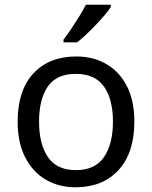

<svg xmlns="http://www.w3.org/2000/svg" viewBox="-20 -786 645 816"><path d="M551 -269Q551 -136 483.5 -63Q416 10 301 10Q230 10 174.5 -22.5Q119 -55 87 -117.5Q55 -180 55 -269Q55 -402 122 -474Q189 -546 304 -546Q377 -546 432.5 -513.5Q488 -481 519.5 -419.5Q551 -358 551 -269ZM146 -269Q146 -174 183.5 -118.5Q221 -63 303 -63Q384 -63 422 -118.5Q460 -174 460 -269Q460 -364 422 -418Q384 -472 302 -472Q220 -472 183 -418Q146 -364 146 -269ZM451 -756Q442 -742 425 -722Q408 -702 387.5 -680.5Q367 -659 346.5 -639.5Q326 -620 308 -606H250V-618Q265 -637 282.5 -663Q300 -689 317 -716.5Q334 -744 345 -766H451Z"/></svg>

Font: Noto Naskh Arabic
Style: Regular
Weight: 400
Designer: Monotype Design Team, David Williams, Mohamad Dakak and Nizar Qandah
Foundry: Monotype Imaging Inc.
Version: Version 2.013